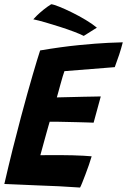

<svg xmlns="http://www.w3.org/2000/svg" viewBox="-25 -858 586 885"><path d="M344 6.5Q294.5 3 246 0.5Q197.5 -2 147 -3.5Q110 -5 71 -6.8Q32 -8.5 -5 -10Q14 -92.5 33.5 -170.8Q53 -249 71.5 -318Q102.5 -434 125.8 -513.2Q149 -592.5 160 -625.5Q257 -642 338.2 -650Q419.5 -658 473.5 -660.5Q527.5 -663 541 -663Q533.5 -634 524.5 -606.5Q515.5 -579 504 -548.5L272 -530Q269 -522 264 -505.5Q259 -489 253.8 -469.8Q248.5 -450.5 244 -434Q239.5 -417.5 237 -409Q248.5 -409.5 268.2 -409.8Q288 -410 312 -410.8Q336 -411.5 360.2 -412Q384.5 -412.5 405.2 -412.8Q426 -413 439.5 -413.5L406.5 -292.5Q400 -293 380 -293.5Q360 -294 333.5 -294.8Q307 -295.5 280.2 -296Q253.5 -296.5 233 -297Q212.5 -297.5 204 -297Q202.5 -291.5 198.2 -277.2Q194 -263 189 -244.5Q184 -226 178.5 -206.5Q173 -187 168.5 -170Q164 -153 161 -142.5Q169 -143 197.5 -143Q226 -143 254 -143Q281.5 -143 309 -142.2Q336.5 -141.5 359.8 -140.2Q383 -139 397.5 -137.5Q392.5 -120 384.8 -97.8Q377 -75.5 368.8 -53.8Q360.5 -32 354 -15.8Q347.5 0.5 344 6.5ZM211 -838.5Q222 -837.5 247.8 -827.2Q273.5 -817 306 -801Q338.5 -785 369.5 -766.5Q400.5 -748 421.5 -730.5L361 -692.5Q344.5 -701 315.5 -712Q286.5 -723 252.2 -734Q218 -745 185.2 -754.5Q152.5 -764 128.5 -769Q133 -774.5 145.2 -786.5Q157.5 -798.5 175 -812.8Q192.5 -827 211 -838.5Z"/></svg>

Font: Grandstander Thin SemiBold
Style: Italic
Weight: 600
Italic angle: -15°
Version: Version 1.200